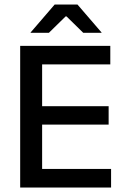

<svg xmlns="http://www.w3.org/2000/svg" viewBox="-20 -846 568 866"><path d="M170 0H71V-639H170ZM481 0H100.5V-84H481ZM470 -284H128V-367H470ZM477.5 -555.5H100V-639H477.5ZM118 -699.5 226.5 -825.5H329.5L438 -699.5V-698H355.5L280 -772H276L200.5 -698H118Z"/></svg>

Font: Anek Malayalam Medium Medium
Style: Regular
Weight: 500
Version: Version 1.003